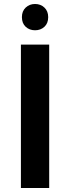

<svg xmlns="http://www.w3.org/2000/svg" viewBox="-20 -944 352 964"><path d="M85 -720H227V0H85ZM156 -792Q128 -792 109 -809.5Q90 -827 90 -858Q90 -888 109 -906Q128 -924 156 -924Q184 -924 203 -906Q222 -888 222 -858Q222 -827 203 -809.5Q184 -792 156 -792Z"/></svg>

Font: Kufam SemiBold
Style: Regular
Weight: 600
Designer: Wael Morcos, Artur Schmal
Foundry: Original Type
Version: Version 1.300; ttfautohint (v1.8.3)